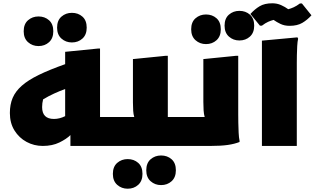

<svg xmlns="http://www.w3.org/2000/svg" viewBox="-20 -887 1913 1167"><path d="M688 0H408V-66Q384 -42 341 -21Q298 0 240 0Q187 0 141.5 -24.5Q96 -49 68 -94Q40 -139 40 -200Q40 -252 57 -292Q74 -332 112.5 -366Q151 -400 215.5 -431.5Q280 -463 376 -497V-572L576 -592H588V-176H708V-20ZM236 -236Q236 -164 308 -164Q342 -164 376 -181V-346Q343 -334 309 -318.5Q275 -303 242 -283Q236 -260 236 -236ZM417 -629Q380 -629 353.5 -652.5Q327 -676 327 -719Q327 -763 353.5 -786Q380 -809 417 -809Q455 -809 481 -786Q507 -763 507 -719Q507 -676 481 -652.5Q455 -629 417 -629ZM214 -607Q177 -607 150.5 -630.5Q124 -654 124 -697Q124 -741 150.5 -764Q177 -787 214 -787Q252 -787 278 -764Q304 -741 304 -697Q304 -654 278 -630.5Q252 -607 214 -607Z M688 -176H796Q791 -192 789.5 -214Q788 -236 788 -264V-528L988 -548H1000V-176H1120V-20L1100 0H668V-156ZM869 148Q869 104 895.5 81Q922 58 959 58Q997 58 1023 81Q1049 104 1049 148Q1049 191 1023 214.5Q997 238 959 238Q922 238 895.5 214.5Q869 191 869 148ZM666 170Q666 126 692.5 103Q719 80 756 80Q794 80 820 103Q846 126 846 170Q846 213 820 236.5Q794 260 756 260Q719 260 692.5 236.5Q666 213 666 170Z M1100 0V-156L1120 -176H1224Q1219 -193 1217.5 -216.5Q1216 -240 1216 -268V-528L1416 -548H1428V-192Q1428 -172 1428.5 -141Q1429 -110 1430.5 -80Q1432 -50 1436 -32V-24Q1406 -12 1364.5 -6Q1323 0 1260 0ZM1435 -641Q1398 -641 1371.5 -664.5Q1345 -688 1345 -731Q1345 -775 1371.5 -798Q1398 -821 1435 -821Q1473 -821 1499 -798Q1525 -775 1525 -731Q1525 -688 1499 -664.5Q1473 -641 1435 -641ZM1232 -619Q1195 -619 1168.5 -642.5Q1142 -666 1142 -709Q1142 -753 1168.5 -776Q1195 -799 1232 -799Q1270 -799 1296 -776Q1322 -753 1322 -709Q1322 -666 1296 -642.5Q1270 -619 1232 -619Z M1572 -640 1788 -660 1792 -652Q1788 -634 1786.5 -607Q1785 -580 1784.5 -552Q1784 -524 1784 -504V0H1572ZM1740 -730Q1709 -730 1685 -741.5Q1661 -753 1643 -766Q1627 -762 1610 -754.5Q1593 -747 1572 -731H1560L1502 -802Q1528 -831 1558 -849Q1588 -867 1635 -867Q1664 -867 1688.5 -856Q1713 -845 1732 -831Q1748 -835 1765.5 -843Q1783 -851 1803 -866H1815L1873 -794Q1848 -766 1817.5 -748Q1787 -730 1740 -730Z"/></svg>

Font: Kufam Black
Style: Italic
Weight: 900
Italic angle: -11°
Designer: Artur Schmal
Foundry: Original Type
Version: Version 1.301; ttfautohint (v1.8.3)